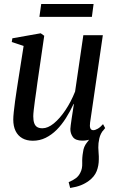

<svg xmlns="http://www.w3.org/2000/svg" viewBox="-20 -689 569 955"><path d="M329 246 321.5 217Q344 207.5 357.8 197Q371.5 186.5 379.5 170Q390 150.5 389 122.5Q388 94.5 393 67.5Q396 40.5 411.5 21.2Q427 2 437 -12L496.5 -45Q479.5 -25 474 -0.5Q468.5 24 469 45Q469 58 470.5 73.2Q472 88.5 471.5 103Q471.5 135 460.8 162.2Q450 189.5 422.5 210Q404.5 223.5 382.8 232.2Q361 241 329 246ZM143.5 11Q112.5 11 90.8 -1.5Q69 -14 57.5 -37.5Q46 -61 46 -94.5Q46 -107.5 48.5 -132.2Q51 -157 55 -185.8Q59 -214.5 62.8 -239.2Q66.5 -264 68.5 -276.5L97.5 -460.5L38.5 -480L41.5 -498.5L182.5 -523.5L200 -511L166 -277.5Q164 -260.5 160.5 -236.5Q157 -212.5 153.5 -187.5Q150 -162.5 147.8 -141.8Q145.5 -121 145.5 -110.5Q145.5 -90 150.2 -76.5Q155 -63 165 -57Q175 -51 191 -51Q218 -51 247.8 -75.2Q277.5 -99.5 305.2 -140.8Q333 -182 353.5 -233.5L394.5 -514H491.5L428 -78.5Q425.5 -61.5 429.2 -51.5Q433 -41.5 444 -41.5Q453.5 -41.5 466.2 -48.8Q479 -56 492.5 -71.5L503 -52Q493.5 -38 476.8 -23.5Q460 -9 438 0.8Q416 10.5 390 10.5Q355.5 10.5 342.5 -7.5Q329.5 -25.5 330 -48Q330 -52 331.8 -66.2Q333.5 -80.5 336.5 -99.8Q339.5 -119 342.5 -138.5Q345.5 -158 347.5 -172H346Q329 -135 308 -101.8Q287 -68.5 261.8 -43.2Q236.5 -18 207 -3.5Q177.5 11 143.5 11ZM185 -669H445.5L437 -605H176Z"/></svg>

Font: Merriweather 120pt
Style: Italic
Weight: 400
Italic angle: -7.8°
Version: Version 2.101